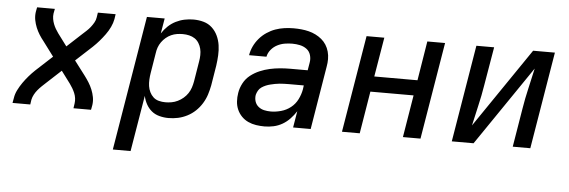

<svg xmlns="http://www.w3.org/2000/svg" viewBox="-48 -689 3097 1045"><g transform="rotate(5 1500.0 -166.5)"><path d="M29 0 34 -27Q37 -49 48 -71Q59 -93 73 -113Q87 -133 103 -151.5Q119 -170 137 -187L227 -270L168 -349Q155 -365 144 -382.5Q133 -400 125 -419.5Q117 -439 113 -460Q109 -481 112 -504L117 -530H214L209 -504Q207 -489 209.5 -474.5Q212 -460 217 -447Q222 -434 229 -422Q236 -410 244 -399L294 -332L373 -405Q384 -415 396 -426Q408 -437 417.5 -449Q427 -461 435 -475Q443 -489 445 -504L449 -530H546L542 -503Q538 -481 527.5 -459Q517 -437 502.5 -417Q488 -397 472 -378.5Q456 -360 438 -343L348 -260L408 -181Q420 -165 431 -147.5Q442 -130 450 -110.5Q458 -91 462 -70Q466 -49 463 -27L458 0H362L366 -27Q368 -41 366 -55.5Q364 -70 358.5 -83Q353 -96 346 -108Q339 -120 331 -131L281 -198L202 -125Q191 -115 179.5 -104Q168 -93 158 -81Q148 -69 140.5 -55Q133 -41 130 -27L126 0Z M595 205 717 -530H814L800 -447Q814 -469 833 -487Q852 -505 875 -516.5Q898 -528 922.5 -533Q947 -538 971 -538Q1000 -538 1026.5 -530.5Q1053 -523 1072.5 -505Q1092 -487 1103.5 -462.5Q1115 -438 1119 -411Q1123 -384 1121.5 -355.5Q1120 -327 1116 -299L1098 -189Q1093 -163 1085 -138Q1077 -113 1062.5 -89.5Q1048 -66 1028 -47Q1008 -28 983.5 -15.5Q959 -3 933.5 2.5Q908 8 881 8Q856 8 831.5 1.5Q807 -5 789 -20Q771 -35 759.5 -56Q748 -77 743 -101L692 205ZM857 -76Q874 -76 891 -79Q908 -82 924.5 -90Q941 -98 955 -110Q969 -122 979 -137Q989 -152 994.5 -169Q1000 -186 1003 -203L1021 -313Q1024 -330 1024.5 -348Q1025 -366 1021 -382.5Q1017 -399 1008 -413.5Q999 -428 985.5 -437Q972 -446 955 -450Q938 -454 920 -454Q904 -454 888 -451.5Q872 -449 856.5 -442Q841 -435 828 -424Q815 -413 805 -399Q795 -385 789.5 -369.5Q784 -354 782 -338L764 -228Q761 -210 760 -191.5Q759 -173 761.5 -156Q764 -139 771.5 -123.5Q779 -108 791.5 -96.5Q804 -85 821.5 -80.5Q839 -76 857 -76Z M1406 8Q1383 8 1360 4.5Q1337 1 1316.5 -8.5Q1296 -18 1280.5 -34Q1265 -50 1256 -70.5Q1247 -91 1245.5 -114.5Q1244 -138 1248 -161Q1252 -188 1266 -214.5Q1280 -241 1303 -259Q1326 -277 1353 -288.5Q1380 -300 1407.5 -306Q1435 -312 1462.5 -314.5Q1490 -317 1518 -317H1614L1621 -359Q1625 -380 1619 -400.5Q1613 -421 1597 -433Q1581 -445 1560.5 -449.5Q1540 -454 1518 -454Q1498 -454 1477 -450.5Q1456 -447 1436.5 -437Q1417 -427 1402.5 -409.5Q1388 -392 1384 -371H1289Q1293 -396 1304 -419.5Q1315 -443 1332.5 -463.5Q1350 -484 1372.5 -499Q1395 -514 1419 -522.5Q1443 -531 1468 -534.5Q1493 -538 1518 -538Q1539 -538 1560 -536Q1581 -534 1601 -529Q1621 -524 1639 -515Q1657 -506 1672 -493.5Q1687 -481 1697.5 -464.5Q1708 -448 1713.5 -428Q1719 -408 1719 -387Q1719 -366 1715 -345L1658 0H1562L1577 -90Q1563 -68 1544.5 -48.5Q1526 -29 1503.5 -16Q1481 -3 1456 2.5Q1431 8 1406 8ZM1433 -76Q1460 -76 1489 -84Q1518 -92 1541.5 -110.5Q1565 -129 1578.5 -156Q1592 -183 1597 -211L1600 -233H1518Q1505 -233 1492.5 -232.5Q1480 -232 1468 -231Q1456 -230 1443.5 -227.5Q1431 -225 1418.5 -222Q1406 -219 1394 -214Q1382 -209 1371 -201.5Q1360 -194 1353.5 -182.5Q1347 -171 1344 -159Q1341 -140 1346.5 -123Q1352 -106 1365.5 -95Q1379 -84 1396.5 -80Q1414 -76 1433 -76Z M1829 0 1917 -530H2014L1978 -315H2214L2249 -530H2346L2258 0H2162L2200 -231H1964L1926 0Z M2429 0 2517 -530H2614L2578 -318Q2569 -262 2556 -207Q2543 -152 2531 -96L2827 -530H2946L2858 0H2762L2797 -212Q2806 -268 2819 -323Q2832 -378 2844 -434L2548 0Z"/></g></svg>

Font: Iosevka Curly MdExObl
Style: Regular
Weight: 500
Width: 7
Italic angle: -9°
Monospace: yes
Designer: Belleve Invis
Foundry: Belleve Invis
Version: Version 11.1.0; ttfautohint (v1.8.3)